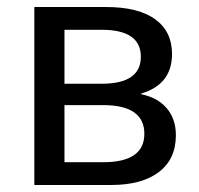

<svg xmlns="http://www.w3.org/2000/svg" viewBox="-20 -528 567 548"><path d="M471 -374Q471 -287 383 -261V-259Q429 -250 455.5 -219.5Q482 -189 482 -142Q482 -74 433.5 -37Q385 0 297 0H78V-508H282Q375 -508 423 -473Q471 -438 471 -374ZM164 -289H270Q382 -289 382 -366Q382 -443 270 -443H164ZM164 -65H274Q392 -65 392 -146Q392 -228 274 -228H164Z"/></svg>

Font: CST
Style: Regular
Weight: 400
Version: Version 1.00